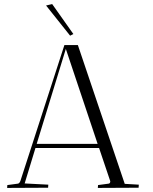

<svg xmlns="http://www.w3.org/2000/svg" viewBox="-20 -921 751 942"><path d="M15 1 16 -13 68 -20Q75 -21 80 -33L296 -700H362L592 -19L661 -15Q661 -14 660 0L460 1Q460 -8 461 -13L513 -20Q521 -21 521 -32L466 -195H154L101 -21L217 -15Q217 -14 216 0ZM303 -681 160 -215H459ZM340 -754 324 -746 206 -894 236 -901Z"/></svg>

Font: Antic Didone
Style: Regular
Weight: 400
Designer: Santiago Orozco
Foundry: Santiago Orozco
Version: Version 2.000